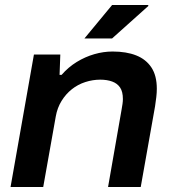

<svg xmlns="http://www.w3.org/2000/svg" viewBox="-20 -744 690 764"><path d="M22 0 115 -527H220L217 -446H225Q252 -477 285.5 -497.5Q319 -518 355.5 -528.5Q392 -539 428 -539Q483 -539 522 -523.5Q561 -508 582.5 -475.5Q604 -443 604 -391Q604 -375 602 -358Q600 -341 597 -321L540 0H410L464 -309Q466 -320 467.5 -330.5Q469 -341 469 -350Q469 -379 458 -395.5Q447 -412 426.5 -419.5Q406 -427 379 -427Q349 -427 319.5 -417.5Q290 -408 266 -389Q242 -370 225 -342.5Q208 -315 202 -281L152 0ZM316 -591 426 -724H570V-720L426 -591Z"/></svg>

Font: Archivo SemiExpanded SemiBold
Style: Italic
Weight: 600
Width: 6
Italic angle: -10°
Designer: Hector Gatti
Foundry: Omnibus-Type
Version: Version 2.001